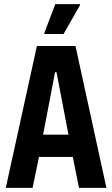

<svg xmlns="http://www.w3.org/2000/svg" viewBox="-20 -911 545 931"><path d="M8 0 159 -688H346L496 0H363L333 -150H169L138 0ZM189 -258H312L254 -561H247ZM195 -746V-751L248 -891H368V-886L288 -746Z"/></svg>

Font: Saira Condensed
Style: Bold
Weight: 700
Width: 3
Designer: Hector Gatti with collaboration of the Omnibus-Type team
Foundry: Omnibus-Type
Version: Version 1.101